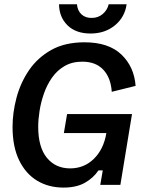

<svg xmlns="http://www.w3.org/2000/svg" viewBox="-20 -859 682 892"><path d="M275 12.5Q205.8 12.5 152.5 -19.6Q99.2 -51.7 68.8 -114.6Q38.3 -177.5 38.3 -269.2Q38.3 -335.8 56.7 -405Q75 -474.2 114.6 -532.5Q154.2 -590.8 217.9 -626.7Q281.7 -662.5 372.5 -662.5Q484.2 -662.5 543.8 -605.8Q603.3 -549.2 610 -460L499.2 -432.5Q495 -497.5 460 -535Q425 -572.5 362.5 -572.5Q315 -572.5 280 -552.1Q245 -531.7 221.7 -498.3Q198.3 -465 184.2 -424.6Q170 -384.2 163.8 -343.8Q157.5 -303.3 157.5 -270Q157.5 -175 197.9 -125.8Q238.3 -76.7 305.8 -76.7Q370.8 -76.7 416.2 -121.2Q461.7 -165.8 474.2 -240.8H276.7L291.7 -329.2H593.3L539.2 0H445.8L457.5 -67.5H437.5Q414.2 -32.5 374.6 -10Q335 12.5 275 12.5ZM400.8 -703.3Q332.5 -703.3 293.8 -741.2Q255 -779.2 254.2 -839.2H337.5Q340 -809.2 358.8 -792.1Q377.5 -775 406.7 -775.8Q435.8 -775.8 457.1 -793.8Q478.3 -811.7 485 -839.2H568.3Q560 -779.2 513.8 -741.2Q467.5 -703.3 400.8 -703.3Z"/></svg>

Font: Familjen Grotesk GF Medium
Style: Italic
Weight: 500
Designer: Anders Wikstroem, Jonas Baeckman, Matilda Gysing, Kristian Moeller
Foundry: Familjen STHML AB
Version: Version 2.000; Beta; Release 4; Build 6